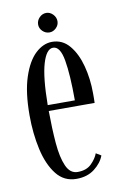

<svg xmlns="http://www.w3.org/2000/svg" viewBox="-77 -687 465 742"><g transform="rotate(-10 155.0 -316.0)"><path d="M162.5 10.5Q114 10.5 84 -27.8Q54 -66 40 -128.5Q26 -191 26 -263Q26 -352.5 45.2 -411.2Q64.5 -470 95.2 -498.8Q126 -527.5 160.5 -527.5Q201.5 -527.5 228.5 -495.2Q255.5 -463 269 -412Q282.5 -361 282.5 -304Q282.5 -294.5 282.5 -285Q282.5 -275.5 282 -266.5H102Q102.5 -196.5 107.2 -139.5Q112 -82.5 127 -48.8Q142 -15 171.5 -15Q206 -15 225.5 -34.2Q245 -53.5 252.5 -74L272.5 -62Q262 -33.5 233.5 -11.5Q205 10.5 162.5 10.5ZM160.5 -504.5Q134.5 -504.5 118.8 -451.5Q103 -398.5 102 -289.5H208.5Q208.5 -390.5 198.5 -447.5Q188.5 -504.5 160.5 -504.5ZM158 -565Q142.5 -565 131 -576.2Q119.5 -587.5 119.5 -602.5Q119.5 -618 131 -629.8Q142.5 -641.5 158 -641.5Q172.5 -641.5 184 -629.8Q195.5 -618 195.5 -602.5Q195.5 -587.5 184 -576.2Q172.5 -565 158 -565Z"/></g></svg>

Font: Imbue 50pt
Style: Regular
Weight: 400
Designer: Tyler Finck
Foundry: Etcetera Type Company
Version: Version 1.102; ttfautohint (v1.8.3)